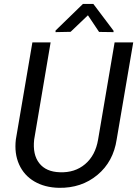

<svg xmlns="http://www.w3.org/2000/svg" viewBox="-20 -921 681 952"><path d="M543 -768.6V-761.7L471.2 -762.7L416 -845.2L330.1 -763.2L255.4 -761.7V-769.5L391.1 -901.4H442.9ZM640.6 -710.9 558.6 -230Q542 -119.1 462.9 -53.5Q383.8 12.2 272 10.3Q202.1 8.8 150.6 -21.2Q99.1 -51.3 74.7 -105.7Q50.3 -160.2 58.6 -229.5L140.6 -710.9H231L149.4 -229Q141.1 -154.3 174.8 -111.6Q208.5 -68.8 276.9 -66.9Q351.1 -64 402.1 -107.2Q453.1 -150.4 466.3 -228.5L548.3 -710.9Z"/></svg>

Font: TypoPRO Roboto
Style: Italic
Weight: 400
Italic angle: -12°
Designer: Google
Version: Version 2.136; 2016